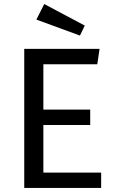

<svg xmlns="http://www.w3.org/2000/svg" viewBox="-20 -931 575 951"><path d="M199.2 -911.1 399.9 -804.2 376 -754.9 160.2 -834ZM473.1 -689 461.9 -612.8H194.8V-388.2H426.8V-312H194.8V-76.2H481V0H100.1V-689Z"/></svg>

Font: FiraGO
Style: Regular
Weight: 400
Designer: bBox Type
Foundry: bBox Type GmbH
Version: Version 1.001;PS 001.001;hotconv 1.0.88;makeotf.lib2.5.64775